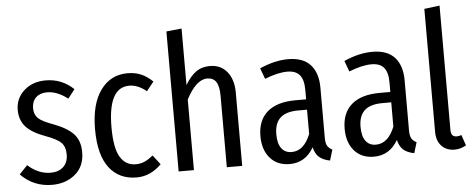

<svg xmlns="http://www.w3.org/2000/svg" viewBox="-50 -872 2486 1008"><g transform="rotate(-5 1193.0 -368.0)"><path d="M200.2 -537.1Q285.2 -537.1 347.2 -478L311 -431.2Q255.4 -474.1 202.1 -474.1Q165 -474.1 143.6 -453.6Q122.1 -433.1 122.1 -397Q122.1 -363.3 142.8 -343.8Q163.6 -324.2 220.2 -304.2Q292.5 -276.9 325.7 -241.5Q358.9 -206.1 358.9 -145Q358.9 -70.8 309.6 -29.3Q260.3 12.2 187 12.2Q89.8 12.2 22 -57.1L64.9 -102.1Q120.6 -51.8 185.1 -51.8Q227.1 -51.8 252 -75.2Q276.9 -98.6 276.9 -140.1Q276.9 -181.2 255.1 -202.9Q233.4 -224.6 170.9 -247.1Q101.1 -272.9 71 -307.9Q41 -342.8 41 -395Q41 -455.6 85.7 -496.3Q130.4 -537.1 200.2 -537.1Z M631.8 -537.1Q670.4 -537.1 701.7 -524.2Q732.9 -511.2 763.7 -481.9L725.6 -434.1Q680.7 -471.2 634.8 -471.2Q523.4 -471.2 523.4 -261.2Q523.4 -152.3 552 -104.7Q580.6 -57.1 633.8 -57.1Q659.2 -57.1 680.2 -66.4Q701.2 -75.7 725.6 -95.2L763.7 -45.9Q705.6 12.2 632.8 12.2Q540 12.2 488.3 -55.7Q436.5 -123.5 436.5 -258.8Q436.5 -390.6 489.3 -463.9Q542 -537.1 631.8 -537.1Z M1065.4 -537.1Q1123 -537.1 1156.2 -496.1Q1189.5 -455.1 1189.5 -386.2V0H1108.4V-375Q1108.4 -427.2 1093 -450.2Q1077.6 -473.1 1046.4 -473.1Q987.8 -473.1 935.1 -372.1V0H854.5V-737.8L935.1 -746.1V-448.2Q960.9 -492.2 991.5 -514.6Q1022 -537.1 1065.4 -537.1Z M1634.3 -108.9Q1634.3 -80.6 1642.3 -66.9Q1650.4 -53.2 1668.5 -43.9L1651.4 12.2Q1615.2 5.4 1595 -12.2Q1574.7 -29.8 1566.4 -64.9Q1522 12.2 1439.5 12.2Q1374 12.2 1336.2 -31.2Q1298.3 -74.7 1298.3 -147Q1298.3 -230.5 1349.6 -274.7Q1400.9 -318.8 1498 -318.8H1554.2V-369.1Q1554.2 -422.4 1533.2 -447.3Q1512.2 -472.2 1468.3 -472.2Q1418 -472.2 1349.1 -444.8L1328.1 -502Q1407.2 -537.1 1478 -537.1Q1556.6 -537.1 1595.5 -494.1Q1634.3 -451.2 1634.3 -373ZM1455.1 -49.8Q1519.5 -49.8 1554.2 -136.2V-264.2H1507.3Q1443.4 -264.2 1412.8 -235.8Q1382.3 -207.5 1382.3 -149.9Q1382.3 -100.1 1401.4 -75Q1420.4 -49.8 1455.1 -49.8Z M2078.1 -108.9Q2078.1 -80.6 2086.2 -66.9Q2094.2 -53.2 2112.3 -43.9L2095.2 12.2Q2059.1 5.4 2038.8 -12.2Q2018.6 -29.8 2010.3 -64.9Q1965.8 12.2 1883.3 12.2Q1817.9 12.2 1780 -31.2Q1742.2 -74.7 1742.2 -147Q1742.2 -230.5 1793.5 -274.7Q1844.7 -318.8 1941.9 -318.8H1998V-369.1Q1998 -422.4 1977.1 -447.3Q1956.1 -472.2 1912.1 -472.2Q1861.8 -472.2 1793 -444.8L1772 -502Q1851.1 -537.1 1921.9 -537.1Q2000.5 -537.1 2039.3 -494.1Q2078.1 -451.2 2078.1 -373ZM1898.9 -49.8Q1963.4 -49.8 1998 -136.2V-264.2H1951.2Q1887.2 -264.2 1856.7 -235.8Q1826.2 -207.5 1826.2 -149.9Q1826.2 -100.1 1845.2 -75Q1864.3 -49.8 1898.9 -49.8Z M2308.1 12.2Q2265.6 12.2 2239.7 -15.1Q2213.9 -42.5 2213.9 -88.9V-737.8L2294.9 -748V-90.8Q2294.9 -56.2 2325.2 -56.2Q2337.9 -56.2 2350.1 -61L2369.1 -4.9Q2339.8 12.2 2308.1 12.2Z"/></g></svg>

Font: Fira Sans Compressed Book
Style: Regular
Weight: 350
Width: 1
Designer: Carrois Corporate & Edenspiekermann AG
Foundry: Carrois Corporate GbR & Edenspiekermann AG
Version: Version 4.203;PS 004.203;hotconv 1.0.88;makeotf.lib2.5.64775